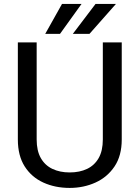

<svg xmlns="http://www.w3.org/2000/svg" viewBox="-20 -921 688 951"><path d="M489.3 -710.9H583V-230Q583 -149.9 547.4 -96.7Q511.7 -43.5 452.9 -16.8Q394 9.8 325.2 9.8Q252.9 9.8 194.6 -16.8Q136.2 -43.5 102.3 -96.7Q68.4 -149.9 68.4 -230V-710.9H161.6V-230Q161.6 -174.3 182.1 -138.2Q202.6 -102.1 239.5 -84.5Q276.4 -66.9 325.2 -66.9Q374.5 -66.9 411.4 -84.5Q448.2 -102.1 468.8 -138.2Q489.3 -174.3 489.3 -230ZM340.8 -753.4 453.1 -901.4H554.2L423.3 -753.4ZM204.1 -753.4 287.1 -901.4H383.8L277.3 -753.4Z"/></svg>

Font: Vazirmatn
Style: Regular
Weight: 400
Designer: Saber Rastikerdar
Foundry: Saber Rastikerdar
Version: Version 33.003;September 2, 2022;FontCreator 14.0.0.2862 64-